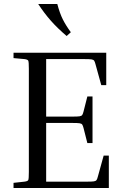

<svg xmlns="http://www.w3.org/2000/svg" viewBox="-20 -945 620 965"><path d="M501 -163H527V0H48V-26L103 -32Q119 -34 122 -40Q125 -46 125 -81V-599Q125 -634 122 -640Q119 -646 103 -648L48 -653V-680H514V-517H489L460 -622Q457 -634 453.5 -639.5Q450 -645 440 -646.5Q430 -648 406 -648H212V-359H346Q370 -359 380 -360.5Q390 -362 393.5 -367.5Q397 -373 400 -385L419 -460H445V-226H419L400 -301Q397 -313 393.5 -318.5Q390 -324 380 -325.5Q370 -327 346 -327H212V-32H418Q442 -32 452 -33.5Q462 -35 465.5 -40.5Q469 -46 472 -58ZM315 -764Q269 -803 235.5 -841Q202 -879 172 -925H268Q280 -879 295.5 -848Q311 -817 336 -783Z"/></svg>

Font: Inria Serif
Style: Regular
Weight: 400
Designer: Black Foundry Team
Foundry: Black Foundry
Version: Version 1.000; ttfautohint (v1.8.3)